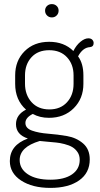

<svg xmlns="http://www.w3.org/2000/svg" viewBox="-20 -682 488 937"><path d="M219 -107Q174 -107 140 -126Q104 -108 104 -82Q104 -56 136.5 -44.5Q169 -33 215 -29.5Q261 -26 307 -18Q353 -10 385.5 18Q418 46 418 96Q418 162 366 198.5Q314 235 226 235Q138 235 83 199Q28 163 28 104Q28 26 116 -6Q58 -25 58 -76Q58 -122 107 -147Q54 -194 54 -273V-314Q54 -386 100 -432Q146 -478 220 -478Q293 -478 338 -433Q352 -461 372.5 -478Q393 -495 411 -495Q424 -495 430.5 -488Q437 -481 437 -472Q437 -454 419 -452Q384 -450 361 -407Q387 -372 387 -314V-273Q387 -201 340 -154Q293 -107 219 -107ZM339 -273V-314Q339 -368 307 -402.5Q275 -437 220 -437Q165 -437 133.5 -402.5Q102 -368 102 -314V-274Q102 -219 134 -183.5Q166 -148 221 -148Q275 -148 307 -183Q339 -218 339 -273ZM369 98Q369 76 358.5 60.5Q348 45 333 36Q318 27 294.5 21Q271 15 253.5 13.5Q236 12 210 9.5Q184 7 174 6Q76 35 76 99Q76 142 116 168.5Q156 195 226 195Q294 195 331.5 169Q369 143 369 98ZM209.5 -653Q219 -662 233 -662Q247 -662 256.5 -653Q266 -644 266 -630Q266 -616 256.5 -606.5Q247 -597 233 -597Q219 -597 209.5 -606.5Q200 -616 200 -630Q200 -644 209.5 -653Z"/></svg>

Font: Dosis
Style: Light
Weight: 300
Designer: Edgar Tolentino, Pablo Impallari, Igino Marini
Foundry: Edgar Tolentino, Pablo Impallari, Igino Marini
Version: Version 1.007